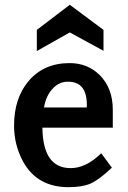

<svg xmlns="http://www.w3.org/2000/svg" viewBox="-20 -775 536 807"><path d="M134.8 -560.5V-649.4L273.4 -754.9L415 -649.4V-561.5L273.4 -638.7ZM275.4 -68.4Q340.8 -67.4 405.3 -130.9L450.2 -70.3Q398.4 -20.5 359.4 -2.9Q324.2 11.7 267.6 11.7Q136.7 11.7 77.1 -95.7Q39.1 -166 39.1 -247.1Q39.1 -360.4 98.6 -432.6Q163.1 -509.8 272.5 -509.8Q347.7 -509.8 398.4 -460Q454.1 -405.3 454.1 -313.5V-238.3H158.2Q160.2 -69.3 275.4 -68.4ZM344.7 -323.2Q349.6 -432.6 264.6 -431.6Q230.5 -431.6 205.1 -406.2Q173.8 -376 165 -323.2Z"/></svg>

Font: Puritan
Style: Bold
Weight: 700
Version: 2.1